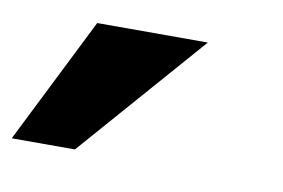

<svg xmlns="http://www.w3.org/2000/svg" viewBox="-41 -937 552 374"><g transform="rotate(10 234.5 -750.0)"><path d="M125 -625H0L125 -875H343.8Z"/></g></svg>

Font: CraftyPE
Style: Regular
Weight: 400
Designer: Erek Butcher
Foundry: Haunted Coop
Version: Version 0.018;April 4, 2024;FontCreator 15.0.0.2962 64-bit